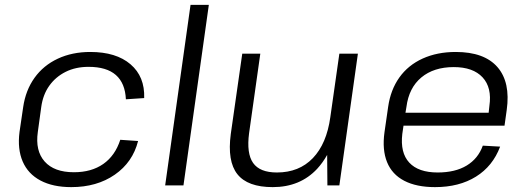

<svg xmlns="http://www.w3.org/2000/svg" viewBox="-20 -760 2159 787"><path d="M272 7Q197 7 146 -20Q95 -47 73 -98Q51 -149 60 -219L75 -321Q85 -390 121.5 -441Q158 -492 217 -519.5Q276 -547 350 -547Q456 -547 515 -496.5Q574 -446 571 -358L496 -353Q493 -419 455 -452.5Q417 -486 343 -486Q290 -486 249 -465.5Q208 -445 182 -408.5Q156 -372 149 -321L135 -219Q124 -142 163 -98Q202 -54 283 -54Q355 -54 403.5 -88Q452 -122 473 -187L546 -182Q524 -95 450.5 -44Q377 7 272 7Z M836 -740 732 0H657L761 -740Z M1001 -214Q990 -131 1017.5 -92Q1045 -53 1115 -53Q1206 -53 1262.5 -112Q1319 -171 1334 -280L1371 -540H1447L1371 0H1322L1321 -125Q1303 -93 1280 -68Q1210 7 1098 7Q995 7 953 -46Q911 -99 926 -211L973 -540H1047Z M1763 7Q1687 7 1637 -19Q1587 -45 1566.5 -95.5Q1546 -146 1556 -218L1571 -322Q1581 -392 1617 -442.5Q1653 -493 1712.5 -520Q1772 -547 1848 -547Q1965 -547 2019 -485Q2073 -423 2057 -309L2048 -245H1634L1629 -211Q1620 -134 1657.5 -93.5Q1695 -53 1774 -53Q1846 -53 1893 -81.5Q1940 -110 1959 -163L2030 -159Q2000 -79 1931 -36Q1862 7 1763 7ZM1642 -298H1983L1986 -326Q1997 -401 1958 -443Q1919 -485 1840 -485Q1758 -485 1707 -442.5Q1656 -400 1646 -322Z"/></svg>

Font: Pathway Extreme 8pt Thin 12pt Light
Style: Italic
Weight: 300
Italic angle: -8°
Version: Version 1.001;gftools[0.9.26]